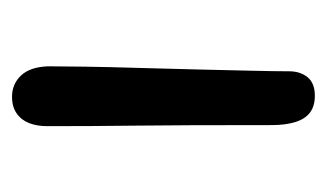

<svg xmlns="http://www.w3.org/2000/svg" viewBox="-134 -406 551 324"><g transform="rotate(-90 142.0 -244.5)"><path d="M141.8 10.8Q124.6 10.8 113.7 2.7Q102.8 -5.4 97.6 -22Q92.4 -38.6 92.4 -62Q92.4 -140.4 92.2 -195.1Q92 -249.8 91.5 -290.3Q91 -330.8 90.8 -365.8Q90.6 -400.8 90.6 -440.4Q90.6 -458 95.7 -471.2Q100.8 -484.4 112 -492.3Q123.2 -500.2 140.2 -500.2Q161.8 -500.2 176.2 -484.9Q190.6 -469.6 191.6 -439Q191.6 -416.8 191 -376.5Q190.4 -336.2 188.9 -287Q187.4 -237.8 186.3 -188.5Q185.2 -139.2 184.2 -98Q183.2 -56.8 183.2 -32.6Q183.2 -13.8 173.2 -1.5Q163.2 10.8 141.8 10.8Z"/></g></svg>

Font: Shantell Sans Light
Style: Regular
Weight: 300
Designer: Stephen Nixon, Anya Danilova, Shantell Martin
Foundry: Arrow Type
Version: Version 1.011;[c5ecc13dd]